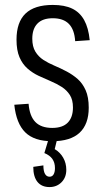

<svg xmlns="http://www.w3.org/2000/svg" viewBox="-20 -567 421 779"><path d="M192 6Q119 6 82.5 -30Q46 -66 38 -142L96 -146Q100 -96 123.5 -72Q147 -48 192 -48Q234 -48 255 -69.5Q276 -91 276 -131Q276 -162 263.5 -181.5Q251 -201 231 -214Q211 -227 186 -237.5Q161 -248 136.5 -259.5Q112 -271 91.5 -289Q71 -307 59 -335Q47 -363 47 -406Q47 -477 83.5 -512Q120 -547 194 -547Q242 -547 273 -532Q304 -517 321.5 -485.5Q339 -454 344 -404L285 -400Q282 -447 259.5 -470Q237 -493 194 -493Q153 -493 132 -471.5Q111 -450 111 -410Q111 -378 123.5 -357.5Q136 -337 156 -324Q176 -311 201 -300.5Q226 -290 250.5 -277Q275 -264 295 -246.5Q315 -229 327.5 -201Q340 -173 340 -130Q340 -63 303 -28.5Q266 6 192 6ZM181 192Q149 192 132 171Q115 150 115 110L156 104Q156 127 162.5 138.5Q169 150 181 150Q192 150 197.5 140.5Q203 131 203 115Q203 93 192.5 78Q182 63 160 54L176 1H211L202 38Q224 51 236.5 73Q249 95 249 122Q249 153 229.5 172.5Q210 192 181 192Z"/></svg>

Font: Pathway Extreme Condensed ExtraLight
Style: Regular
Weight: 250
Width: 3
Version: Version 1.001;gftools[0.9.26]